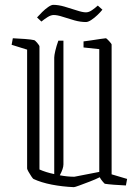

<svg xmlns="http://www.w3.org/2000/svg" viewBox="-20 -763 580 793"><path d="M92 -558 28 -578 33 -605Q56 -604 83 -602Q110 -600 122 -597Q125 -596 134 -585.5Q143 -575 143 -571V-63Q170 -51 204 -44V-525Q204 -534 208.5 -553.5Q213 -573 221 -595H242V-84Q242 -67 227 -39Q259 -33 287 -33L390 -53V-560L325 -567V-592Q334 -593 354.5 -596Q375 -599 394 -602Q413 -605 417 -605Q420 -605 430.5 -593.5Q441 -582 441 -579V-43L505 -24L500 3Q476 2 450.5 0Q425 -2 413 -4Q411 -5 403 -14.5Q395 -24 392 -31Q374 -22 350.5 -13Q327 -4 308 3Q289 10 285 10Q238 8 194 -0.5Q150 -9 118 -24Q116 -25 109.5 -34.5Q103 -44 97.5 -54Q92 -64 92 -67ZM335 -672Q312 -672 287 -679Q262 -686 239.5 -693.5Q217 -701 202 -701Q190 -701 176 -692Q162 -683 151 -674L133 -691Q142 -701 154 -713Q166 -725 179 -734Q192 -743 200 -743Q221 -743 247 -735.5Q273 -728 297 -720Q321 -712 335 -712Q347 -712 360 -721Q373 -730 384 -740L403 -723Q395 -713 382.5 -701Q370 -689 357 -680.5Q344 -672 335 -672Z"/></svg>

Font: Grenze Gotisch ExtraLight
Style: Regular
Weight: 200
Designer: Renata Polastri
Foundry: Omnibus-Type
Version: Version 1.001